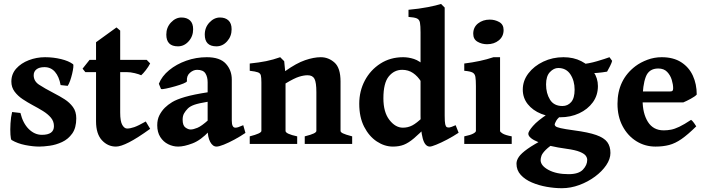

<svg xmlns="http://www.w3.org/2000/svg" viewBox="-20 -736 3611 982"><path d="M370.1 -130.9Q370.1 -82 349.4 -53Q328.6 -23.9 297.4 -9.5Q266.1 4.9 234.4 9.3Q202.6 13.7 180.7 13.7Q148.9 13.7 109.1 5.9Q69.3 -2 39.1 -20Q35.2 -22.5 33.4 -47.4Q31.7 -72.3 33.7 -105Q35.6 -137.7 42 -163.1L84.5 -158.2Q97.2 -105.5 127.2 -75.9Q157.2 -46.4 194.3 -46.4Q255.9 -46.4 255.9 -90.8Q255.9 -115.7 240.2 -134.3Q224.6 -152.8 199.7 -168.2Q174.8 -183.6 147 -198.2Q121.6 -211.9 96.4 -228.5Q71.3 -245.1 54.7 -267.3Q38.1 -289.6 38.1 -318.8Q38.1 -357.4 63 -385.3Q87.9 -413.1 127.4 -428.2Q167 -443.4 210.4 -443.4Q252.9 -443.4 292.2 -433.8Q331.5 -424.3 353.5 -407.7Q356.4 -405.8 355 -391.8Q353.5 -377.9 349.1 -359.1Q344.7 -340.3 338.6 -323Q332.5 -305.7 326.2 -296.9L290 -300.8Q282.2 -344.2 261.2 -368.4Q240.2 -392.6 207.5 -392.6Q180.7 -392.6 166.5 -381.3Q152.3 -370.1 152.3 -351.1Q152.3 -321.3 179.2 -303.2Q206.1 -285.2 257.8 -258.3Q284.7 -244.6 310.3 -228.3Q335.9 -211.9 353 -188.7Q370.1 -165.5 370.1 -130.9Z M748 -77.1Q682.6 -29.8 639.9 -8.1Q597.2 13.7 573.2 13.7Q531.2 13.7 501.2 -18.8Q471.2 -51.3 471.2 -115.7V-367.2H416.5L402.3 -384.8L438 -429.7H471.2V-520L575.7 -595.7L594.7 -579.6V-429.7H730.5L748 -411.6Q739.7 -395 725.6 -377Q711.4 -358.9 702.1 -351.1Q691.4 -356.4 669.4 -361.8Q647.5 -367.2 627.4 -367.2H594.7V-160.2Q594.7 -115.2 605.5 -96.9Q616.2 -78.6 629.9 -78.6Q646 -78.6 666.5 -85.7Q687 -92.8 725.6 -114.7Z M1235.4 -56.2Q1209.5 -38.6 1179.7 -22.5Q1149.9 -6.3 1124.8 3.7Q1099.6 13.7 1087.4 13.7Q1067.9 13.7 1054.9 -10.5Q1042 -34.7 1042 -75.7V-314.9Q1042 -342.8 1030.5 -360.8Q1019 -378.9 987.8 -378.9Q968.8 -378.9 951.2 -363.5Q933.6 -348.1 936 -320.8Q936.5 -316.4 918.7 -309.1Q900.9 -301.8 876 -294.7Q851.1 -287.6 830.1 -283.2Q809.1 -278.8 803.7 -280.3L792.5 -307.6Q807.6 -346.2 845 -377Q882.3 -407.7 932.6 -425.5Q982.9 -443.4 1037.6 -443.4Q1105 -443.4 1135.3 -409.9Q1165.5 -376.5 1165.5 -329.1V-119.1Q1165.5 -83 1183.6 -83Q1190.4 -83 1198.2 -85.4Q1206.1 -87.9 1224.1 -95.7ZM1046.4 -216.3Q996.1 -208 974.1 -200.2Q952.1 -192.4 940.9 -181.2Q928.7 -168.9 921.4 -156Q914.1 -143.1 914.1 -124Q914.1 -94.2 928.2 -84Q942.4 -73.7 954.6 -73.7Q968.8 -73.7 989.7 -82.3Q1010.7 -90.8 1046.4 -123L1050.3 -65.4Q1007.3 -19 964.6 -2.7Q921.9 13.7 891.1 13.7Q864.7 13.7 840.1 1.5Q815.4 -10.7 799.8 -35.2Q784.2 -59.6 784.2 -95.2Q784.2 -125 795.4 -146.7Q806.6 -168.5 823.2 -185.1Q838.4 -200.2 860.8 -213.9Q883.3 -227.5 926.5 -240.2Q969.7 -252.9 1046.4 -264.6ZM967.8 -586.4Q967.8 -550.3 944.8 -524.7Q921.9 -499 890.1 -499Q830.6 -499 830.6 -559.1Q830.6 -595.7 854.5 -621.1Q878.4 -646.5 908.2 -646.5Q935.5 -646.5 951.7 -631.6Q967.8 -616.7 967.8 -586.4ZM1164.6 -586.4Q1164.6 -550.3 1141.6 -524.7Q1118.7 -499 1086.9 -499Q1027.3 -499 1027.3 -559.1Q1027.3 -595.7 1051.3 -621.1Q1075.2 -646.5 1105 -646.5Q1132.3 -646.5 1148.4 -631.6Q1164.6 -616.7 1164.6 -586.4Z M1538.6 0V-38.6Q1571.8 -46.9 1585 -53.5Q1598.1 -60.1 1598.1 -66.4V-264.6Q1598.1 -314 1588.6 -332.5Q1579.1 -351.1 1553.2 -351.1Q1533.7 -351.1 1509.3 -343.5Q1484.9 -335.9 1440.4 -309.1V-66.4Q1440.4 -51.3 1500 -38.6V0H1257.3V-38.6Q1316.9 -53.7 1316.9 -66.4V-314.5Q1316.9 -338.9 1314.2 -350.1Q1311.5 -361.3 1299.3 -366Q1287.1 -370.6 1257.3 -374V-411.1Q1305.2 -416 1341.3 -423.3Q1377.4 -430.7 1413.1 -443.4L1433.6 -422.9L1438.5 -372.1Q1496.1 -413.1 1540.5 -428.2Q1585 -443.4 1620.6 -443.4Q1660.2 -443.4 1690.9 -416Q1721.7 -388.7 1721.7 -319.3V-66.4Q1721.7 -60.1 1733.6 -54Q1745.6 -47.9 1781.2 -38.6V0Z M2325.7 -57.1Q2297.9 -38.6 2266.8 -22.2Q2235.8 -5.9 2211.4 3.9Q2187 13.7 2178.7 13.7Q2153.3 13.7 2142.1 -28.1Q2130.9 -69.8 2130.9 -144V-569.8Q2130.9 -604 2127.9 -620.1Q2125 -636.2 2112.1 -641.8Q2099.1 -647.5 2069.3 -649.4V-686Q2124 -690.9 2168 -699.5Q2211.9 -708 2235.8 -715.8L2254.4 -697.3V-145Q2254.4 -112.3 2257.1 -100.6Q2259.8 -88.9 2265.1 -85.9Q2270.5 -83 2278.6 -84Q2286.6 -85 2310.5 -95.7ZM2164.6 -92.3Q2124.5 -51.8 2097.2 -28.6Q2069.8 -5.4 2045.7 4.2Q2021.5 13.7 1989.7 13.7Q1946.8 13.7 1907.2 -12.5Q1867.7 -38.6 1842.5 -87.6Q1817.4 -136.7 1817.4 -205.1Q1817.4 -270 1845.9 -324Q1874.5 -377.9 1925.3 -410.6Q1976.1 -443.4 2042 -443.4Q2069.3 -443.4 2097.4 -434.3Q2125.5 -425.3 2161.1 -392.6Q2161.1 -364.7 2155 -345.5Q2148.9 -326.2 2134.3 -317.4Q2116.7 -346.2 2092.5 -362.5Q2068.4 -378.9 2037.1 -378.9Q1996.1 -378.9 1968.5 -345.2Q1940.9 -311.5 1940.9 -233.4Q1940.9 -162.1 1971.7 -122.6Q2002.4 -83 2040.5 -83Q2066.4 -83 2088.6 -94.5Q2110.8 -106 2143.1 -137.2Q2147 -135.3 2151.9 -125.2Q2156.7 -115.2 2160.4 -105Q2164.1 -94.7 2164.6 -92.3Z M2555.7 -582.5Q2555.7 -549.8 2531.5 -529.8Q2507.3 -509.8 2471.2 -509.8Q2444.3 -509.8 2422.4 -522.5Q2400.4 -535.2 2400.4 -563.5Q2400.4 -596.7 2425 -616.2Q2449.7 -635.7 2484.9 -635.7Q2511.2 -635.7 2533.4 -623.3Q2555.7 -610.8 2555.7 -582.5ZM2354.5 0V-38.6Q2385.7 -44.9 2399.9 -52.5Q2414.1 -60.1 2414.1 -66.4V-295.4Q2414.1 -327.1 2411.4 -343Q2408.7 -358.9 2396.5 -365.2Q2384.3 -371.6 2354.5 -374V-411.1Q2397 -416.5 2433.6 -424.3Q2470.2 -432.1 2503.9 -443.4H2537.6V-66.4Q2537.6 -61 2550.8 -53Q2564 -44.9 2597.2 -38.6V0Z M3102.1 46.4Q3102.1 77.1 3080.6 108.9Q3059.1 140.6 3023.2 167.2Q2987.3 193.8 2943.1 210.2Q2898.9 226.6 2853.5 226.6Q2816.4 226.6 2776.1 219.5Q2735.8 212.4 2700.7 197.5Q2665.5 182.6 2643.6 158.7Q2621.6 134.8 2621.6 101.1Q2621.6 84 2633.8 66.2Q2646 48.3 2678.2 25.4Q2710.4 2.4 2770 -28.3Q2770 -28.3 2784.4 -27.3Q2798.8 -26.4 2813.5 -23.2Q2828.1 -20 2829.6 -13.7Q2789.6 12.2 2771.7 30Q2753.9 47.9 2749.5 60.3Q2745.1 72.8 2745.1 83Q2745.1 111.3 2785.4 133.1Q2825.7 154.8 2888.2 154.8Q2939.5 154.8 2961.4 131.6Q2983.4 108.4 2983.4 81.5Q2983.4 71.3 2976.1 60.8Q2968.8 50.3 2946 40.8Q2923.3 31.2 2877 24.9Q2787.1 12.7 2734.6 -8.5Q2682.1 -29.8 2682.1 -52.2Q2682.1 -64 2705.8 -91.6Q2729.5 -119.1 2782.7 -153.8L2870.6 -161.6Q2833 -133.8 2825 -118.7Q2816.9 -103.5 2816.9 -99.6Q2816.9 -94.7 2821.8 -90.1Q2826.7 -85.4 2847.4 -80.6Q2868.2 -75.7 2915.5 -69.3Q2989.3 -59.6 3029.5 -45.4Q3069.8 -31.2 3085.9 -9.3Q3102.1 12.7 3102.1 46.4ZM3110.8 -424.8Q3108.9 -415.5 3100.3 -398.2Q3091.8 -380.9 3085 -369.6Q3060.1 -365.2 3032.5 -363Q3004.9 -360.8 2965.8 -362.3L2948.7 -406.7Q2992.2 -410.6 3034.2 -423.1Q3076.2 -435.5 3097.2 -443.4ZM3038.1 -295.9Q3038.1 -248.5 3012 -212.6Q2985.8 -176.8 2942.1 -156.5Q2898.4 -136.2 2845.7 -136.2Q2791.5 -136.2 2748 -153.8Q2704.6 -171.4 2679.2 -203.4Q2653.8 -235.4 2653.8 -277.8Q2653.8 -323.2 2682.6 -360.8Q2711.4 -398.4 2758.8 -420.9Q2806.2 -443.4 2861.8 -443.4Q2913.6 -443.4 2953.1 -423.1Q2992.7 -402.8 3015.4 -369.4Q3038.1 -335.9 3038.1 -295.9ZM2918.9 -277.3Q2918.9 -322.8 2897.5 -355.5Q2876 -388.2 2835 -388.2Q2812.5 -388.2 2792.7 -367.4Q2772.9 -346.7 2772.9 -304.2Q2772.9 -258.8 2793 -226.3Q2813 -193.8 2856.9 -193.8Q2883.8 -193.8 2901.4 -214.1Q2918.9 -234.4 2918.9 -277.3Z M3543.5 -252.4Q3535.6 -243.2 3512.7 -230.7Q3489.7 -218.3 3475.1 -212.4H3194.3L3194.8 -268.1H3405.3Q3416 -268.1 3419.4 -271.5Q3422.9 -274.9 3422.9 -284.7Q3422.9 -303.7 3415.8 -327.4Q3408.7 -351.1 3392.1 -368.4Q3375.5 -385.7 3346.7 -385.7Q3298.8 -385.7 3282.7 -342.5Q3266.6 -299.3 3266.6 -225.1Q3266.6 -155.8 3293.9 -112.5Q3321.3 -69.3 3374.5 -69.3Q3393.6 -69.3 3411.9 -72.8Q3430.2 -76.2 3454.3 -87.6Q3478.5 -99.1 3514.6 -123Q3520.5 -119.6 3529.8 -106.7Q3539.1 -93.8 3541 -89.8Q3498 -47.4 3465.6 -24.9Q3433.1 -2.4 3402.1 5.6Q3371.1 13.7 3332.5 13.7Q3278.8 13.7 3234.6 -13.9Q3190.4 -41.5 3164.3 -90.8Q3138.2 -140.1 3138.2 -205.1Q3138.2 -328.1 3230.5 -397.9Q3255.9 -417 3291 -430.2Q3326.2 -443.4 3364.3 -443.4Q3424.3 -443.4 3464.1 -417.7Q3503.9 -392.1 3523.7 -348.9Q3543.5 -305.7 3543.5 -252.4Z"/></svg>

Font: Namdhinggo ExtraBold
Style: Regular
Weight: 800
Designer: Victor Gaultney
Foundry: SIL International
Version: Version 3.001